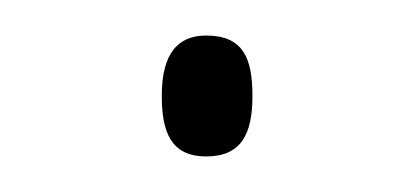

<svg xmlns="http://www.w3.org/2000/svg" viewBox="-20 -382 232 108"><path d="M71 -328C71 -308 76 -294 96 -294C116 -294 122 -307 122 -328C122 -349 117 -362 96 -362C76 -362 71 -346 71 -328Z"/></svg>

Font: Noto Sans Condensed Thin
Style: Regular
Weight: 100
Width: 3
Designer: Monotype Design Team
Foundry: Monotype Imaging Inc.
Version: Version 2.013